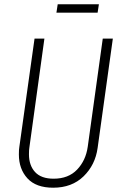

<svg xmlns="http://www.w3.org/2000/svg" viewBox="-20 -864 568 895"><path d="M435 -174Q424 -95 369.5 -42Q315 11 228 11Q148 11 108 -32.5Q68 -76 68 -144Q68 -167 70 -178L141 -684H187L117 -177Q115 -166 115 -145Q115 -93 143.5 -62Q172 -31 230 -31Q299 -31 339.5 -73.5Q380 -116 389 -180L459 -684H506ZM435 -805H243L249 -844H441Z"/></svg>

Font: Fira Sans Extra Condensed ExtraLight
Style: Italic
Weight: 275
Width: 3
Italic angle: -8°
Designer: Carrois Corporate & Edenspiekermann AG
Foundry: Carrois Corporate GbR & Edenspiekermann AG
Version: Version 4.203